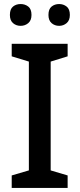

<svg xmlns="http://www.w3.org/2000/svg" viewBox="-20 -931 394 951"><path d="M315 0H38V-62L123 -87V-626L38 -652V-714H315V-652L231 -626V-87L315 -62ZM29 -857Q29 -886 44.5 -898.5Q60 -911 82 -911Q104 -911 120 -898.5Q136 -886 136 -857Q136 -830 120 -816.5Q104 -803 82 -803Q60 -803 44.5 -816.5Q29 -830 29 -857ZM220 -857Q220 -886 235.5 -898.5Q251 -911 273 -911Q294 -911 310 -898.5Q326 -886 326 -857Q326 -830 310 -816.5Q294 -803 273 -803Q251 -803 235.5 -816.5Q220 -830 220 -857Z"/></svg>

Font: Noto Sans Bengali Medium
Style: Regular
Weight: 500
Designer: Jelle Bosma - Monotype Design Team
Foundry: Monotype Imaging Inc.
Version: Version 2.003; ttfautohint (v1.8.4.7-5d5b)